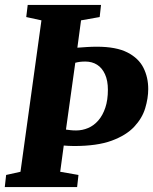

<svg xmlns="http://www.w3.org/2000/svg" viewBox="-22 -763 625 783"><path d="M-2.5 0 3 -49.5 61.5 -62.5 147 -680 85 -693.5 91 -743H390L384.5 -693.5L308.5 -680L293.5 -568.5Q312.5 -570 332.2 -571.2Q352 -572.5 373 -572.5Q452 -572.5 497.8 -549Q543.5 -525.5 563 -486.5Q582.5 -447.5 582.5 -400Q582.5 -362.5 570.2 -321.8Q558 -281 525.2 -246Q492.5 -211 433.2 -189.2Q374 -167.5 280 -167.5Q267.5 -167.5 256.5 -168.2Q245.5 -169 238 -169.5L223.5 -62.5L298 -49.5L292.5 0ZM285 -507 247 -234.5Q256.5 -233.5 265.5 -232.2Q274.5 -231 288.5 -231Q314 -231 337.5 -241Q361 -251 379 -271.8Q397 -292.5 407.5 -323.8Q418 -355 418 -397Q418 -434.5 406.2 -460.2Q394.5 -486 374 -499Q353.5 -512 326 -512Q314 -512 304 -510.8Q294 -509.5 285 -507Z"/></svg>

Font: Merriweather 24pt SemiCondensed Black
Style: Italic
Weight: 900
Width: 4
Italic angle: -7.8°
Designer: Eben Sorkin
Foundry: Eben Sorkin
Version: Version 2.101